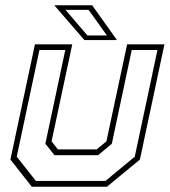

<svg xmlns="http://www.w3.org/2000/svg" viewBox="-20 -708 644 728"><path d="M100.5 0 19.5 -103 112.5 -540H254L175.5 -172L199.5 -141.5H346.5L383.5 -172L462 -540H603.5L510.5 -103L385.5 0ZM116 -22H380L491 -114L577 -518.5H479.5L404 -163L352 -119.5H186.5L152 -163L227.5 -518.5H129.5L43.5 -114ZM423.5 -556H300L186 -688H329.5ZM385.5 -573.5 316 -670.5H228.5L311.5 -573.5Z"/></svg>

Font: Tourney ExtraLight
Style: Italic
Weight: 250
Italic angle: -12°
Version: Version 1.015